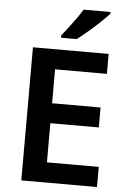

<svg xmlns="http://www.w3.org/2000/svg" viewBox="-61 -982 681 1026"><g transform="rotate(5 279.0 -469.0)"><path d="M499 0H93V-714H499V-607H221V-425H481V-318H221V-108H499ZM489 -928Q473 -910 442.5 -881Q412 -852 379 -824Q346 -796 322 -778H238V-791Q253 -809 273 -835Q293 -861 312.5 -888.5Q332 -916 345 -938H489Z"/></g></svg>

Font: Noto Sans Sinhala UI SemiBold
Style: Regular
Weight: 600
Designer: Jelle Bosma - Monotype Design Team
Foundry: Monotype Imaging Inc.
Version: Version 2.006; ttfautohint (v1.8.4.7-5d5b)